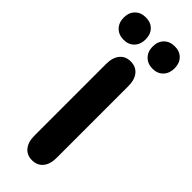

<svg xmlns="http://www.w3.org/2000/svg" viewBox="-290 -815 849 849"><g transform="rotate(45 135.0 -390.5)"><path d="M66 -74Q66 -34 84.5 -11.5Q103 11 135 11Q168 11 186.5 -11.5Q205 -34 205 -74V-522Q205 -562 186.5 -584.5Q168 -607 135 -607Q103 -607 84.5 -584.5Q66 -562 66 -522ZM45 -792Q14 -792 -5 -773Q-24 -754 -24 -722Q-24 -691 -5 -671.5Q14 -652 45 -652Q76 -652 94.5 -671.5Q113 -691 113 -722Q113 -754 94.5 -773Q76 -792 45 -792ZM226 -792Q195 -792 176 -773Q157 -754 157 -722Q157 -691 176 -671.5Q195 -652 226 -652Q257 -652 275.5 -671.5Q294 -691 294 -722Q294 -754 275.5 -773Q257 -792 226 -792Z"/></g></svg>

Font: Beiruti ExtraBold
Style: Regular
Weight: 800
Designer: Arlette Boutros
Foundry: Boutros
Version: Version 1.41